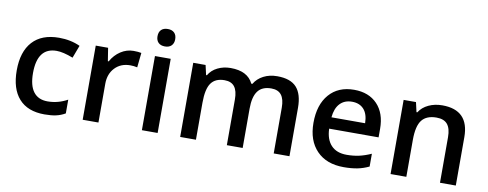

<svg xmlns="http://www.w3.org/2000/svg" viewBox="-63 -1057 3499 1377"><g transform="rotate(10 1686.0 -368.5)"><path d="M299.8 9.8Q177.2 9.8 113.5 -61.8Q49.8 -133.3 49.8 -267.1Q49.8 -403.3 116.5 -476.6Q183.1 -549.8 309.1 -549.8Q394.5 -549.8 462.9 -518.1L428.2 -425.8Q355.5 -454.1 308.1 -454.1Q168 -454.1 168 -268.1Q168 -177.2 202.9 -131.6Q237.8 -85.9 305.2 -85.9Q381.8 -85.9 450.2 -124V-23.9Q419.4 -5.9 384.5 2Q349.6 9.8 299.8 9.8Z M851.1 -549.8Q885.7 -549.8 908.2 -544.9L897 -438Q872.6 -443.8 846.2 -443.8Q777.3 -443.8 734.6 -398.9Q691.9 -354 691.9 -282.2V0H577.1V-540H667L682.1 -444.8H688Q714.8 -493.2 758.1 -521.5Q801.3 -549.8 851.1 -549.8Z M1123 0H1008.3V-540H1123ZM1001.5 -683.1Q1001.5 -713.9 1018.3 -730.5Q1035.2 -747.1 1066.4 -747.1Q1096.7 -747.1 1113.5 -730.5Q1130.4 -713.9 1130.4 -683.1Q1130.4 -653.8 1113.5 -637Q1096.7 -620.1 1066.4 -620.1Q1035.2 -620.1 1018.3 -637Q1001.5 -653.8 1001.5 -683.1Z M1742.2 0H1627V-333Q1627 -395 1603.5 -425.5Q1580.1 -456.1 1530.3 -456.1Q1463.9 -456.1 1432.9 -412.8Q1401.9 -369.6 1401.9 -269V0H1287.1V-540H1377L1393.1 -469.2H1398.9Q1421.4 -507.8 1464.1 -528.8Q1506.8 -549.8 1558.1 -549.8Q1682.6 -549.8 1723.1 -464.8H1731Q1754.9 -504.9 1798.3 -527.3Q1841.8 -549.8 1897.9 -549.8Q1994.6 -549.8 2038.8 -501Q2083 -452.1 2083 -352.1V0H1968.3V-333Q1968.3 -395 1944.6 -425.5Q1920.9 -456.1 1871.1 -456.1Q1804.2 -456.1 1773.2 -414.3Q1742.2 -372.6 1742.2 -286.1Z M2479 9.8Q2353 9.8 2282 -63.7Q2210.9 -137.2 2210.9 -266.1Q2210.9 -398.4 2276.9 -474.1Q2342.8 -549.8 2458 -549.8Q2564.9 -549.8 2627 -484.9Q2689 -419.9 2689 -306.2V-244.1H2329.1Q2331.5 -165.5 2371.6 -123.3Q2411.6 -81.1 2484.4 -81.1Q2532.2 -81.1 2573.5 -90.1Q2614.7 -99.1 2662.1 -120.1V-26.9Q2620.1 -6.8 2577.1 1.5Q2534.2 9.8 2479 9.8ZM2458 -462.9Q2403.3 -462.9 2370.4 -428.2Q2337.4 -393.6 2331.1 -327.1H2576.2Q2575.2 -394 2543.9 -428.5Q2512.7 -462.9 2458 -462.9Z M3294.4 0H3179.2V-332Q3179.2 -394.5 3154.1 -425.3Q3128.9 -456.1 3074.2 -456.1Q3001.5 -456.1 2967.8 -413.1Q2934.1 -370.1 2934.1 -269V0H2819.3V-540H2909.2L2925.3 -469.2H2931.2Q2955.6 -507.8 3000.5 -528.8Q3045.4 -549.8 3100.1 -549.8Q3294.4 -549.8 3294.4 -352.1Z"/></g></svg>

Font: f0_41340          
Style: Regular
Weight: 600
Foundry: Ascender Corporation
Version: Version 1.10